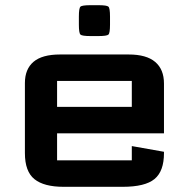

<svg xmlns="http://www.w3.org/2000/svg" viewBox="-20 -715 728 740"><path d="M76 -125V-395Q76 -448.5 109.2 -476.8Q142.5 -505 211 -505H476Q544.5 -505 578.2 -476.2Q612 -447.5 612 -393V-201H200V-97Q200 -97 200 -97Q200 -97 200 -97H488Q488 -97 488 -97Q488 -97 488 -97V-152L612 -130V-125Q612 -55 575.5 -25Q539 5 453 5H225Q149.5 5 112.8 -24.5Q76 -54 76 -125ZM200 -303H488V-403Q488 -403 488 -403Q488 -403 488 -403H200Q200 -403 200 -403Q200 -403 200 -403ZM284 -651Q284 -683.5 290 -689.2Q296 -695 329 -695H359Q392 -695 398 -689.2Q404 -683.5 404 -651V-620Q404 -587.5 398 -581.8Q392 -576 359 -576H329Q296 -576 290 -581.8Q284 -587.5 284 -620Z"/></svg>

Font: Science Gothic
Style: Regular
Weight: 400
Designer: Thomas Phinney, Vassil Kateliev, Brandon Buerkle
Foundry: Font Detective LLC
Version: Version 1.018